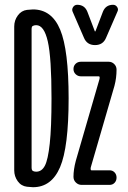

<svg xmlns="http://www.w3.org/2000/svg" viewBox="-20 -780 540 810"><path d="M457 -759.8Q467.8 -759.8 474.1 -750.5Q480.5 -741.2 475.6 -731.4L427.7 -621.1Q415 -589.8 380.9 -589.8Q346.7 -589.8 334 -621.1L286.1 -731.4Q282.2 -741.2 288.6 -750.5Q294.9 -759.8 305.7 -759.8Q336.9 -759.8 348.6 -730.5L379.9 -648.4Q379.9 -647.5 380.9 -647.5Q382.8 -647.5 382.8 -648.4L414.1 -730.5Q425.8 -759.8 457 -759.8ZM299.8 -101.6 399.4 -445.3Q400.4 -448.2 400.4 -454.1Q400.4 -458 396.5 -458H321.3Q308.6 -458 299.3 -466.8Q290 -475.6 290 -488.8Q290 -502 298.8 -510.7Q307.6 -519.5 321.3 -519.5H438.5Q452.1 -519.5 461.9 -509.8Q471.7 -500 471.7 -486.3Q471.7 -451.2 462.9 -418L363.3 -75.2Q362.3 -72.3 362.3 -66.9Q362.3 -61.5 366.2 -61.5H442.4Q455.1 -61.5 463.4 -52.7Q471.7 -43.9 471.7 -30.8Q471.7 -17.6 463.4 -8.8Q455.1 0 442.4 0H324.2Q310.5 0 300.3 -9.8Q290 -19.5 290 -34.2Q290 -64.5 299.8 -101.6ZM113.3 -657.2V-73.2Q113.3 -61.5 119.1 -58.6Q125 -55.7 132.8 -55.7Q156.2 -55.7 169.4 -81.1Q182.6 -106.4 189.9 -174.3Q197.3 -242.2 197.3 -365.2Q197.3 -537.1 181.6 -605.5Q166 -673.8 132.8 -673.8Q125 -673.8 119.1 -670.9Q113.3 -668.9 113.3 -657.2ZM93.8 7.8Q69.3 4.9 54.7 -15.6Q40 -36.1 40 -61.5V-668Q40 -694.3 55.2 -714.8Q70.3 -735.4 93.8 -738.3Q111.3 -740.2 119.1 -740.2Q198.2 -740.2 233.9 -654.8Q269.5 -569.3 269.5 -365.2Q269.5 -159.2 233.4 -74.7Q197.3 9.8 119.1 9.8Q111.3 9.8 93.8 7.8Z"/></svg>

Font: Rounded Mgen+ 1mn regular
Style: Regular
Weight: 400
Designer: [Source Han Sans]
Ryoko NISHIZUKA  (kana & ideographs); Paul D. Hunt (Latin, Greek & Cyrillic); Wenlong ZHANG  (bopomofo
Version: Version 1.059.20150602